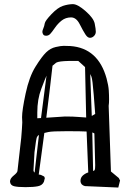

<svg xmlns="http://www.w3.org/2000/svg" viewBox="-20 -885 619 905"><path d="M216.1 -724.4C221.1 -729.4 228.5 -739 238.3 -753.2C248 -767.3 259 -779.1 271.2 -788.6C283.4 -798 297.9 -802.8 314.5 -803C331.1 -803.1 344.8 -792.5 355.7 -771C366.6 -749.5 375.6 -733.4 382.6 -722.7C389.6 -711.9 396.7 -706.6 404.1 -706.8C411.4 -706.9 417.8 -709.9 423.3 -715.6C428.9 -721.3 431.6 -728 431.6 -735.8C431.6 -743.7 429.9 -756.2 426.5 -773.4C423.1 -790.7 408.8 -810.4 383.5 -832.5C358.3 -854.7 338.2 -865.6 323.2 -865.5C308.3 -865.3 292.6 -862.5 276.4 -857.2C260.1 -851.8 242.1 -838.8 222.4 -818.1C202.7 -797.4 192.2 -783 190.9 -774.7C189.6 -766.4 187.4 -758.6 184.3 -751.5C181.2 -744.3 179.7 -738.8 179.7 -734.9C179.7 -731 181 -726.9 183.6 -722.7C186.2 -718.4 191 -716.4 198 -716.6C205 -716.7 211 -719.3 216.1 -724.4ZM27.3 -29.8V-28.3C28.3 -17.3 34.6 -10.3 46.1 -7.3C57.7 -4.4 75.8 -2.9 100.3 -2.9C124.9 -2.9 144.3 -4.3 158.4 -7.1C172.6 -9.8 182.1 -16.9 187 -28.3L191.4 -45.9L190.9 -46.9L188 -53.2L172.9 -60.5C166.7 -61.5 163.2 -62.2 162.6 -62.5C171.7 -127.6 180.5 -192.9 189 -258.3C190.3 -258.6 196.7 -260.1 208.3 -262.7C219.8 -265.3 248.5 -266.6 294.2 -266.6C339.9 -266.6 371.3 -266.1 388.2 -265.1C390.5 -201 393.1 -136.7 396 -72.3C385.9 -69 377.3 -64 370.1 -57.4C363 -50.7 359.4 -42.5 359.4 -32.7V-30.3C360.4 -18.6 367.4 -11.1 380.4 -7.8L537.6 -1L545.9 -34.2L540 -45.9L502.9 -76.7L492.2 -386.2C493.5 -393.7 494.1 -403.9 494.1 -416.7C494.1 -429.6 493.7 -443.7 492.7 -459C491.7 -474.3 488.3 -493 482.4 -515.1C456.1 -610.5 399.3 -661.5 312 -668C299 -668.6 288.2 -668.9 279.8 -668.9C271.3 -668.9 258.9 -667.1 242.4 -663.3C226 -659.6 211 -651.2 197.5 -638.2C184 -625.2 167.3 -602.8 147.5 -571C127.6 -539.3 112.1 -497.1 100.8 -444.3C89.6 -391.6 84 -354.5 84 -333L85 -308.1C84.3 -289.9 82.7 -265.8 80.1 -235.8L62.5 -80.6C62.5 -74.7 56.6 -67.1 44.9 -57.9C33.2 -48.6 27.3 -39.2 27.3 -29.8ZM155.8 -355C155.8 -396.3 162 -433.4 174.6 -466.3C187.1 -499.2 195.3 -519.9 199.2 -528.3C190.4 -461.9 181.8 -395.3 173.3 -328.6L155.8 -327.6ZM142.6 -167.5C147.8 -210.8 151.7 -234.7 154.3 -239.3C156.9 -243.8 160 -247.1 163.6 -249C156.4 -189.8 149.6 -130.5 143.1 -71.3C139.8 -74.2 138 -77.6 137.7 -81.5ZM227.5 -575.2 245.1 -589.8H245.6C253.1 -594.4 272.5 -597 303.7 -597.7H349.1L380.9 -568.8C382.2 -489.7 384 -410.5 386.2 -331.1C377.8 -331.4 365.6 -332.3 349.9 -333.7C334.1 -335.2 312.8 -335.9 286.1 -335.9L198.2 -330.1C208.7 -411.5 218.4 -493.2 227.5 -575.2ZM428.7 -106.4C428.7 -94.7 427.9 -86.9 426.3 -83C425 -81.7 422.5 -80.2 418.9 -78.6C418 -139.2 416.7 -199.9 415 -260.7C420.2 -258.8 423.5 -257.2 424.8 -255.9ZM412.6 -338.4C410.6 -404.1 408.2 -470.1 405.3 -536.1C405.6 -535.8 407.5 -531.7 410.9 -523.7C414.3 -515.7 418 -487 421.9 -437.5L428.7 -348.1Z"/></svg>

Font: Drukaatie burti
Style: Regular
Weight: 400
Version: Version 0.14.4